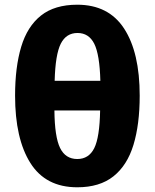

<svg xmlns="http://www.w3.org/2000/svg" viewBox="-20 -785 657 815"><path d="M308 10Q174 10 109 -93Q44 -196 44 -379Q44 -500 70 -586.5Q96 -673 154 -719Q212 -765 308 -765Q441 -765 507 -663.5Q573 -562 573 -379Q573 -257 546.5 -170Q520 -83 461.5 -36.5Q403 10 308 10ZM212 -442H406Q403 -554 380 -599.5Q357 -645 309 -645Q261 -645 238 -599.5Q215 -554 212 -442ZM308 -110Q357 -110 380 -156Q403 -202 405 -316H211Q212 -204 235 -157Q258 -110 308 -110Z"/></svg>

Font: Noto Sans ExtraBold
Style: Regular
Weight: 800
Designer: Monotype Design Team
Foundry: Monotype Imaging Inc.
Version: Version 2.007